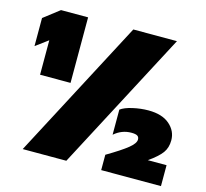

<svg xmlns="http://www.w3.org/2000/svg" viewBox="-101 -815 1001 931"><g transform="rotate(15 399.0 -349.5)"><path d="M77 -543 15 -497V-638L94 -699H230V-370H77ZM457 -699H676L308 0H89ZM483 -77Q554 -119 585.5 -144.5Q617 -170 617 -189Q617 -202 608 -207.5Q599 -213 578 -213Q530 -213 492 -180V-306Q512 -321 552 -330Q592 -339 630 -339Q699 -339 736.5 -306.5Q774 -274 774 -227Q774 -190 755 -164Q736 -138 689 -105H783V0H483Z"/></g></svg>

Font: Readiness Black
Style: Regular
Weight: 900
Designer: Katatrad Team
Foundry: CadsonDemak
Version: Version 1.00;April 23, 2019;FontCreator 11.5.0.2425 64-bit; 